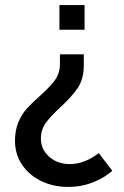

<svg xmlns="http://www.w3.org/2000/svg" viewBox="-20 -526 490 756"><path d="M313 -409H214V-506H313ZM310 -269Q310 -215 286 -179.5Q262 -144 216 -102Q178 -67 159.5 -41Q141 -15 141 20Q141 62 173.5 91Q206 120 255 120Q283 120 308.5 110.5Q334 101 349.5 90.5Q365 80 369 77L422 146Q422 148 398 165Q374 182 335 196Q296 210 248 210Q191 210 143.5 187.5Q96 165 67.5 123.5Q39 82 39 28Q39 -13 52.5 -45Q66 -77 86 -99Q106 -121 138 -149Q178 -185 197 -211.5Q216 -238 216 -275V-312H310Z"/></svg>

Font: Museo Sans Medium
Style: Regular
Weight: 500
Designer: Jos Buivenga
Foundry: Jos Buivenga & Rosetta Type Foundry (extension, remastering)
Version: Version 3.600;PS 1.000;hotconv 1.0.88;makeotf.lib2.5.647800;